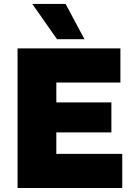

<svg xmlns="http://www.w3.org/2000/svg" viewBox="-20 -947 680 967"><path d="M68.4 -703.1V0H595.7V-171.9H263.7V-280.3H541V-431.2H263.7V-531.2H586.4V-703.1ZM142.6 -927.2 267.1 -749.5H405.3L310.5 -927.2Z"/></svg>

Font: Wand UI Pro Black
Style: Regular
Weight: 900
Designer: Andreas Faust
Version: Version 1.003;FEAKit 1.0